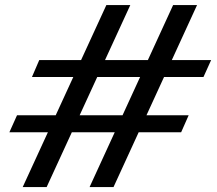

<svg xmlns="http://www.w3.org/2000/svg" viewBox="-20 -758 881 778"><path d="M411 -737.5H508L169 0H72ZM681.5 -737.5H778.5L440 0H343ZM139 -514.5H835.5L804.5 -446H109.5ZM49 -291H744.5L714 -222H18Z"/></svg>

Font: Epilogue Medium
Style: Italic
Weight: 500
Italic angle: -12°
Designer: Tyler Finck
Foundry: Etcetera Type Co
Version: Version 2.112